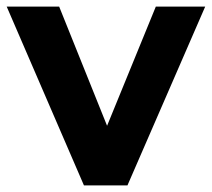

<svg xmlns="http://www.w3.org/2000/svg" viewBox="-28 -559 639 579"><path d="M356.4 0 590.8 -539.1H441.9L294.9 -179.7L150.4 -539.1H-7.8L225.1 0Z"/></svg>

Font: Winston
Style: Bold
Weight: 700
Designer: Vernon Adams, Kim Jin-seong, David Berlow, Cristiano Sobral
Foundry: The Winston Project Authors
Version: Version 3.004